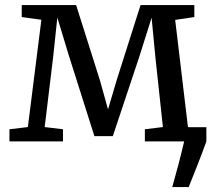

<svg xmlns="http://www.w3.org/2000/svg" viewBox="-20 -576 882 782"><path d="M18.5 0V-49.5L93.5 -58.5L148.5 -495.5L68.5 -506.5V-555.5H290L386.5 -250.5L420 -130.5L455.5 -250.5L552.5 -555.5H771.5V-506.5L693.5 -495L745.5 -58.5L751 -58H820.5V0Q803.5 47.5 784 96.8Q764.5 146 748.5 186H681.5Q693.5 144.5 706.8 94Q720 43.5 730 0H570V-49.5L643.5 -58.5L612.5 -346.5L597.5 -504L548.5 -348.5L439.5 -21.5H364.5L260.5 -349.5L213.5 -504.5L197 -348L162 -58.5L236.5 -49.5V0Z"/></svg>

Font: Merriweather
Style: Regular
Weight: 400
Designer: Eben Sorkin
Foundry: Eben Sorkin
Version: Version 2.100; ttfautohint (v1.7.19-72a1) -l 8 -r 50 -G 200 